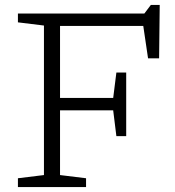

<svg xmlns="http://www.w3.org/2000/svg" viewBox="-20 -762 712 782"><path d="M494 -466.5V-207.5H454L441 -312.5H224.5V-49L330.5 -36V0H53V-36L159 -49V-658L53 -671V-707H568L594.5 -742H630.5L628 -524.5H583L563.5 -656.5H224.5V-363H441L454 -466.5Z"/></svg>

Font: Newsreader 6pt Light
Style: Regular
Weight: 300
Designer: Hugues Gentile
Foundry: Production Type
Version: Version 1.003; ttfautohint (v1.8.3)